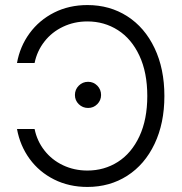

<svg xmlns="http://www.w3.org/2000/svg" viewBox="-20 -737 729 767"><path d="M329.1 -55.7Q396.5 -55.7 450.9 -90.3Q505.4 -125 536.9 -192.4Q568.4 -259.8 568.4 -353.5Q568.4 -447.3 536.9 -514.6Q505.4 -582 450.9 -616.7Q396.5 -651.4 329.1 -651.4Q276.4 -651.4 231.7 -630.1Q187 -608.9 157.5 -571Q127.9 -533.2 118.2 -485.4H47.9Q59.6 -551.3 98.1 -604Q136.7 -656.7 196.3 -686.8Q255.9 -716.8 329.1 -716.8Q418.5 -716.8 488.3 -672.1Q558.1 -627.4 597.4 -544.9Q636.7 -462.4 636.7 -353.5Q636.7 -244.6 597.4 -162.1Q558.1 -79.6 488.3 -34.9Q418.5 9.8 329.1 9.8Q255.9 9.8 196.3 -20Q136.7 -49.8 98.4 -102.3Q60.1 -154.8 47.9 -221.7H118.2Q127.9 -173.8 157.5 -136Q187 -98.1 231.7 -76.9Q276.4 -55.7 329.1 -55.7ZM279.3 -357.4Q279.3 -379.4 294.7 -394.8Q310.1 -410.2 332 -410.2Q353.5 -410.2 368.7 -394.8Q383.8 -379.4 383.8 -357.4Q383.8 -336.4 368.7 -321Q353.5 -305.7 332 -305.7Q310.1 -305.7 294.7 -320.8Q279.3 -335.9 279.3 -357.4Z"/></svg>

Font: Pretendard Light
Style: Regular
Weight: 300
Designer: Base glyphs from Inter by Rasmus Andersson; Hangeul glyphs from Noto Sans CJK(Source Han Sans) by Jang Soo-young and Kan
Foundry: Kil Hyung-jin
Version: Version 1.309